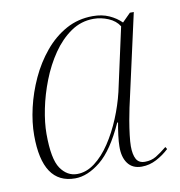

<svg xmlns="http://www.w3.org/2000/svg" viewBox="-68 -609 639 681"><g transform="rotate(-10 252.0 -268.0)"><path d="M149 10Q32 10 32 -165Q32 -212 44 -264Q56 -316 79 -366Q102 -416 136 -457Q170 -498 213.5 -522Q257 -546 310 -546Q343 -546 368.5 -534.5Q394 -523 412 -505L442 -535H456L382 -203Q378 -185 373.5 -159Q369 -133 366 -108Q363 -83 363 -68Q363 -38 372 -21.5Q381 -5 403 -5Q426 -5 443.5 -15.5Q461 -26 483 -44L488 -36Q468 -17 442.5 -3.5Q417 10 389 10Q356 10 339 -13Q322 -36 323 -75Q323 -90 326 -114Q329 -138 333 -159H330Q288 -66 241 -28Q194 10 149 10ZM159 -4Q192 -4 222.5 -27Q253 -50 278.5 -88.5Q304 -127 323 -173Q342 -219 353 -265L403 -493Q390 -514 364 -525Q338 -536 311 -536Q266 -536 229 -510.5Q192 -485 163.5 -443.5Q135 -402 115.5 -352Q96 -302 86 -252.5Q76 -203 76 -163Q76 -72 99.5 -38Q123 -4 159 -4Z"/></g></svg>

Font: Noto Serif Display ExtraLight
Style: Italic
Weight: 200
Italic angle: -12°
Designer: Monotype Design Team
Foundry: Monotype Imaging Inc.
Version: Version 2.009